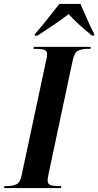

<svg xmlns="http://www.w3.org/2000/svg" viewBox="-55 -951 497 971"><path d="M-35 0 -32 -10H-17Q9 -10 28 -19Q47 -28 54 -63L177 -639Q181 -654 182 -663Q183 -672 183 -677Q183 -694 168.5 -699Q154 -704 129 -704H114L116 -714H404L402 -704H387Q359 -704 340 -694.5Q321 -685 313 -647L193 -83Q190 -68 188 -56.5Q186 -45 186 -37Q186 -20 200.5 -15Q215 -10 240 -10H255L253 0ZM121 -778Q151 -812 184 -854Q217 -896 245 -931H352Q361 -911 373.5 -881.5Q386 -852 399.5 -823.5Q413 -795 422 -778L421 -771H410Q371 -803 341.5 -830Q312 -857 292 -880Q264 -857 220 -827.5Q176 -798 135 -771H121Z"/></svg>

Font: Noto Serif Display ExtraCondensed
Style: Bold Italic
Weight: 700
Width: 2
Italic angle: -12°
Designer: Monotype Design Team
Foundry: Monotype Imaging Inc.
Version: Version 2.009